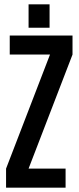

<svg xmlns="http://www.w3.org/2000/svg" viewBox="-20 -867 363 887"><path d="M112 -739H209V-847H112ZM8 -88V0H283V-88H112L315 -615V-703H25V-615H211Z"/></svg>

Font: Modon Arabic
Style: Bold
Weight: 700
Designer: Ahmedzaza
Foundry: Ahmedzaza
Version: Version 2.010